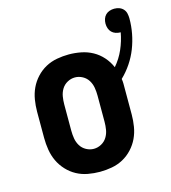

<svg xmlns="http://www.w3.org/2000/svg" viewBox="-103 -755 756 847"><g transform="rotate(-15 275.0 -331.5)"><path d="M250 8Q223 8 195.5 3Q168 -2 144 -15Q120 -28 101 -48.5Q82 -69 70.5 -93.5Q59 -118 54.5 -145.5Q50 -173 50 -200V-320Q50 -347 54.5 -374.5Q59 -402 70.5 -426.5Q82 -451 101 -471.5Q120 -492 144 -505Q168 -518 195.5 -523Q223 -528 250 -528Q278 -528 306 -522.5Q334 -517 358.5 -503.5Q383 -490 402 -468.5Q421 -447 432 -421Q458 -451 474 -487.5Q490 -524 497 -563H495Q485 -563 474.5 -566.5Q464 -570 456.5 -577.5Q449 -585 445.5 -595.5Q442 -606 442 -617Q442 -628 445.5 -638.5Q449 -649 456.5 -656.5Q464 -664 474.5 -667.5Q485 -671 496 -671Q508 -671 519 -667Q530 -663 537.5 -654.5Q545 -646 547.5 -634.5Q550 -623 550 -612Q550 -577 543.5 -543Q537 -509 524.5 -477Q512 -445 492.5 -416Q473 -387 448 -363Q450 -352 450 -341.5Q450 -331 450 -320V-200Q450 -173 445.5 -145.5Q441 -118 429.5 -93.5Q418 -69 399 -48.5Q380 -28 356 -15Q332 -2 304.5 3Q277 8 250 8ZM250 -97Q268 -97 284.5 -106Q301 -115 310.5 -130.5Q320 -146 323 -164Q326 -182 326 -200V-320Q326 -338 323 -356Q320 -374 310.5 -389.5Q301 -405 284.5 -414Q268 -423 250 -423Q232 -423 215.5 -414Q199 -405 189.5 -389.5Q180 -374 177 -356Q174 -338 174 -320V-200Q174 -182 177 -164Q180 -146 189.5 -130.5Q199 -115 215.5 -106Q232 -97 250 -97Z"/></g></svg>

Font: Iosevka SS18 Extrabold
Style: Regular
Weight: 800
Monospace: yes
Designer: Belleve Invis
Foundry: Belleve Invis
Version: Version 25.1.1; ttfautohint (v1.8.4)